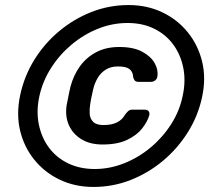

<svg xmlns="http://www.w3.org/2000/svg" viewBox="-20 -730 857 760"><path d="M350 10Q277 10 217 -18.5Q157 -47 116 -97.5Q75 -148 59.5 -213.5Q44 -279 60 -354Q76 -429 116 -493.5Q156 -558 214 -606.5Q272 -655 342 -682.5Q412 -710 489 -710Q562 -710 622 -681.5Q682 -653 723 -602.5Q764 -552 780 -486.5Q796 -421 780 -346Q764 -271 723.5 -206.5Q683 -142 625 -93.5Q567 -45 497 -17.5Q427 10 350 10ZM355 -61Q414 -61 471 -83.5Q528 -106 576 -146Q624 -186 657.5 -238.5Q691 -291 703 -350Q716 -409 705.5 -461.5Q695 -514 665.5 -554Q636 -594 590 -616.5Q544 -639 485 -639Q425 -639 368.5 -616.5Q312 -594 264 -554Q216 -514 182.5 -461.5Q149 -409 136 -350Q123 -291 133.5 -238.5Q144 -186 173.5 -146Q203 -106 249.5 -83.5Q296 -61 355 -61ZM386 -158Q336 -158 302 -179Q268 -200 252.5 -235Q237 -270 244 -315Q246 -323 248.5 -337Q251 -351 254 -365Q257 -379 259 -387Q271 -432 296 -467Q321 -502 360 -523Q399 -544 452 -544Q508 -544 542.5 -525.5Q577 -507 592 -480.5Q607 -454 603 -428Q602 -418 594.5 -412Q587 -406 577 -406H528Q517 -406 512.5 -412.5Q508 -419 507 -426Q506 -446 492.5 -456.5Q479 -467 447 -467Q418 -467 398 -454Q378 -441 367 -422Q356 -403 351 -385Q349 -377 346 -364Q343 -351 340.5 -338Q338 -325 337 -317Q334 -299 335 -280Q336 -261 348.5 -248Q361 -235 390 -235Q422 -235 443 -245.5Q464 -256 475 -276Q480 -283 486.5 -289.5Q493 -296 504 -296H553Q563 -296 568 -290Q573 -284 571 -274Q564 -249 543 -222Q522 -195 483.5 -176.5Q445 -158 386 -158Z"/></svg>

Font: Rubik Medium
Style: Italic
Weight: 500
Italic angle: -12°
Designer: Hubert and Fischer
Foundry: Hubert and Fischer
Version: Version 2.300;gftools[0.9.30]